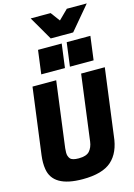

<svg xmlns="http://www.w3.org/2000/svg" viewBox="-182 -1384 1042 1488"><g transform="rotate(-15 339.0 -640.0)"><path d="M511 -1104H331L221 -1294H381L436 -1220L511 -1294H671ZM378 -854H188L213 -1044H403ZM608 -854H418L443 -1044H633ZM290 14Q51 14 28 -138Q24 -162 24 -190Q24 -217 28 -248L98 -780H288L219 -253Q217 -235 217 -218Q217 -188 233 -169Q249 -150 301 -150Q363 -150 388 -178.5Q413 -207 419 -253L488 -780H678L608 -248Q595 -117 521.5 -51.5Q448 14 290 14Z"/></g></svg>

Font: Tanohe Sans ExtraBold
Style: Italic
Weight: 800
Designer: Village Type and Design LLC & Cristiano Sobral
Foundry: Cooper Hewitt Smithsonian Design Museum
Version: Version 1.00;September 29, 2021;FontCreator 13.0.0.2655 64-b